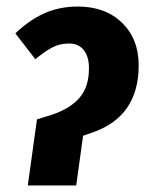

<svg xmlns="http://www.w3.org/2000/svg" viewBox="-20 -567 456 587"><path d="M93 -202 138 -216Q195 -235 223.5 -268.5Q252 -302 252 -358Q252 -394 236 -414Q220 -434 191 -434Q163 -434 140 -422Q117 -410 88 -386L27 -465Q70 -506 116 -526.5Q162 -547 218 -547Q302 -547 353 -497.5Q404 -448 404 -367Q404 -211 263 -162L234 -152L213 0H65Z"/></svg>

Font: Fira Sans Condensed
Style: Bold Italic
Weight: 700
Width: 3
Italic angle: -8°
Designer: Carrois Corporate & Edenspiekermann AG
Foundry: Carrois Corporate GbR & Edenspiekermann AG
Version: Version 4.203